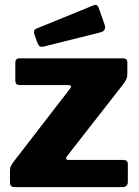

<svg xmlns="http://www.w3.org/2000/svg" viewBox="-20 -770 572 790"><path d="M45 0Q31 0 26 -4.5Q21 -9 21 -23V-64Q21 -79 24.5 -86.5Q28 -94 41 -111L268 -405Q280 -420 259 -420H63Q52 -420 47.5 -424.5Q43 -429 43 -441V-512Q43 -530 60 -530H487Q504 -530 504 -513V-465Q504 -454 500.5 -446Q497 -438 489 -426L257 -129Q244 -112 264 -112H486Q506 -112 506 -95V-20Q506 -12 500.5 -6Q495 0 484 0H45ZM386 -738 411 -667Q418 -644 394 -637L162 -579Q150 -576 144.5 -579Q139 -582 135 -591L121 -630Q116 -646 129 -652L367 -749Q380 -754 386 -738Z"/></svg>

Font: Libre Franklin ExtraBold
Style: Regular
Weight: 800
Designer: Pablo Impallari, Rodrigo Fuenzalida, Nhung Nguyen
Foundry: Impallari Type
Version: Version 3.000